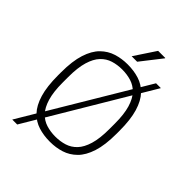

<svg xmlns="http://www.w3.org/2000/svg" viewBox="-272 -1025 1235 1235"><g transform="rotate(45 345.0 -408.0)"><path d="M342 10Q287 10 239 -5Q191 -20 155 -57.5Q119 -95 99 -161.5Q79 -228 79 -330V-356Q79 -459 100.5 -525.5Q122 -592 159.5 -629Q197 -666 245 -681Q293 -696 345 -696H348Q403 -696 451 -681Q499 -666 535 -628.5Q571 -591 591 -524.5Q611 -458 611 -356V-330Q611 -227 589.5 -160.5Q568 -94 530.5 -57Q493 -20 445.5 -5Q398 10 345 10ZM345 -38Q389 -38 427.5 -50Q466 -62 495 -92.5Q524 -123 540.5 -178Q557 -233 557 -318V-368Q557 -453 540.5 -508Q524 -563 495 -593.5Q466 -624 427.5 -636Q389 -648 345 -648Q301 -648 262.5 -636Q224 -624 195 -593.5Q166 -563 149.5 -508Q133 -453 133 -368V-318Q133 -233 149.5 -178Q166 -123 195 -92.5Q224 -62 262.5 -50Q301 -38 345 -38ZM72 80 561 -739H605L117 80ZM327 -751 423 -896H488V-893L377 -751Z"/></g></svg>

Font: Chivo Medium Thin
Style: Regular
Weight: 250
Version: Version 2.002